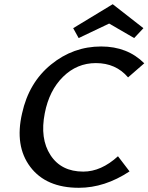

<svg xmlns="http://www.w3.org/2000/svg" viewBox="-20 -886 706 913"><path d="M499 -774 354 -705 328 -752 516 -866 662 -752 618 -705ZM376 -70Q461 -70 541 -143L596 -71Q478 7 355 7Q199 7 124 -92.5Q49 -192 85 -347Q117 -493 222.5 -579Q328 -665 461 -665Q586 -665 666 -585L589 -518Q531 -586 436 -586Q346 -586 280 -521Q214 -456 193 -348Q169 -227 220 -148.5Q271 -70 376 -70Z"/></svg>

Font: EauTestInfant Semibold
Style: Italic
Weight: 600
Italic angle: -12°
Designer: Christian Thalmann (Catharsis Fonts)
Version: Version 0.001;PS 000.001;hotconv 1.0.88;makeotf.lib2.5.64775